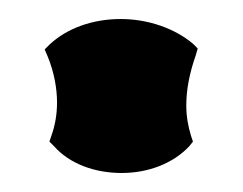

<svg xmlns="http://www.w3.org/2000/svg" viewBox="-20 -467 256 202"><path d="M183 -421C164 -437 136 -447 107 -447C77 -447 50 -437 32 -420L27 -415L30 -408C37 -391 40 -374 40 -359C40 -347 38 -335 34 -324L32 -318L37 -313C53 -295 79 -285 108 -285C136 -285 162 -295 179 -313L183 -318L181 -324C178 -334 176 -344 176 -356C176 -372 179 -389 186 -409L188 -416Z"/></svg>

Font: Hanalei Fill
Style: Regular
Weight: 400
Designer: Astigmatic (AOETI)
Foundry: Astigmatic (AOETI)
Version: Version 1.000